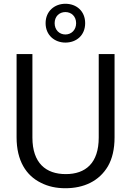

<svg xmlns="http://www.w3.org/2000/svg" viewBox="-20 -987 696 1019"><path d="M327 12C424 12 506 -25 553 -105C576 -145 588 -196 588 -258V-700H504V-257C504 -121 434 -63 329 -63C224 -63 152 -121 152 -257V-700H68V-258C68 -134 119 -55 197 -17C236 3 279 12 327 12ZM327 -761C386 -761 432 -800 432 -864C432 -928 386 -967 327 -967C270 -967 222 -928 222 -864C222 -800 270 -761 327 -761ZM327 -804C295 -804 270 -828 270 -864C270 -900 295 -923 327 -923C359 -923 384 -900 384 -864C384 -828 359 -804 327 -804Z"/></svg>

Font: Rootstock Sans Body
Style: Regular
Weight: 400
Designer: Colophon Foundry, Jonny Pinhorn
Foundry: Colophon Foundry
Version: Version 1.200;FEAKit 1.0